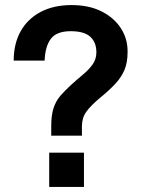

<svg xmlns="http://www.w3.org/2000/svg" viewBox="-20 -737 559 757"><path d="M483 -531Q483 -491 471 -462Q459 -433 435 -407Q411 -381 374 -351Q337 -320 320 -296Q303 -272 303 -239V-202H182V-239Q182 -284 191.5 -312Q201 -340 219 -360.5Q237 -381 260 -402Q283 -423 306 -442Q329 -461 344.5 -482Q360 -503 360 -531Q360 -570 336 -592Q312 -614 259 -614Q203 -614 180.5 -584Q158 -554 156 -498H34Q34 -564 61 -613Q88 -662 139.5 -689.5Q191 -717 262 -717Q331 -717 380.5 -692Q430 -667 457 -625Q484 -583 483 -531ZM174 -135H311V0H174Z"/></svg>

Font: 42dot Sans
Style: Bold
Weight: 700
Designer: 42dot
Version: Version 1.000